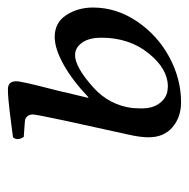

<svg xmlns="http://www.w3.org/2000/svg" viewBox="-16 -460 488 497"><g transform="rotate(-90 228.5 -212.0)"><path d="M250 -214.8Q204.6 -173.8 196.8 -113.8Q196.8 -109.9 196.3 -101.8Q195.8 -93.8 195.8 -89.8Q195.8 -64 207 -46.6Q218.3 -29.3 236.8 -23.9Q246.6 -22 252.9 -22Q298.3 -22 338.6 -72Q378.9 -122.1 378.9 -193.8Q378.9 -226.1 366 -244.1Q353 -262.2 334 -262.2Q302.7 -262.2 250 -214.8ZM237.8 -289.1 223.1 -228H225.1Q269.5 -270 310.3 -292.5Q351.1 -314.9 380.9 -314.9Q418 -314.9 437.5 -284.9Q457 -254.9 457 -215.8Q457 -154.8 420.7 -101.3Q384.3 -47.9 327.9 -17.8Q271.5 12.2 211.9 12.2Q173.3 12.2 147.2 -10Q121.1 -32.2 121.1 -71.8Q121.1 -93.3 127.9 -123L164.1 -288.1Q165 -293.5 167.5 -304.4Q169.9 -315.4 170.9 -320.8Q180.2 -364.7 180.2 -372.1Q180.2 -379.9 175.5 -385.7Q170.9 -391.6 162.1 -392.1Q155.8 -392.6 142.1 -393.6Q128.4 -394.5 122.1 -395Q111.3 -411.6 121.1 -422.9Q131.8 -424.3 154.5 -427.2Q177.2 -430.2 189.5 -431.6Q201.7 -433.1 217.8 -434.6Q233.9 -436 245.1 -436Q266.1 -436 266.1 -415Q266.1 -408.7 265.1 -404.8Q263.7 -396 260.7 -382.8Q257.8 -369.6 252.9 -350.6Q248 -331.5 245.1 -319.8Q244.1 -315.9 241.5 -305.7Q238.8 -295.4 237.8 -289.1Z"/></g></svg>

Font: Common Serif
Style: Italic
Weight: 400
Italic angle: -12°
Designer: Philipp H. Poll, Khaled Hosny
Foundry: Stefan Peev, Context Ltd.
Version: Version 1.026